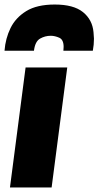

<svg xmlns="http://www.w3.org/2000/svg" viewBox="-45 -828 435 848"><path d="M365 -604H235L236 -621Q236 -653 216.5 -661.5Q197 -670 179 -670Q154 -670 132 -657.5Q110 -645 105 -604H-25Q-21 -658 1.5 -704Q24 -750 71 -779Q118 -808 197 -808Q280 -808 321.5 -774.5Q363 -741 368 -686L370 -657Q370 -631 365 -604ZM183 0H-1L68 -530H252Z"/></svg>

Font: Tanohe Sans ExtraBold
Style: Italic
Weight: 800
Designer: Village Type and Design LLC & Cristiano Sobral
Foundry: Cooper Hewitt Smithsonian Design Museum
Version: Version 1.00;September 29, 2021;FontCreator 13.0.0.2655 64-b